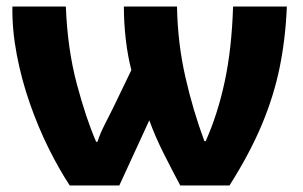

<svg xmlns="http://www.w3.org/2000/svg" viewBox="-20 -569 931 589"><path d="M860 -549Q856 -451 838 -362.5Q820 -274 783 -186Q746 -98 684 0H533Q510 -43 483 -96.5Q456 -150 438 -200L346 0H194Q161 -50 129 -114.5Q97 -179 71.5 -252Q46 -325 31.5 -401Q17 -477 18 -549H182Q187 -419 215.5 -312Q244 -205 275 -134H279Q287 -159 300.5 -185.5Q314 -212 327 -238L383 -354Q372 -396 366 -447Q360 -498 360 -549H523Q525 -437 548.5 -333.5Q572 -230 607 -136H611Q648 -219 669.5 -319.5Q691 -420 695 -549Z"/></svg>

Font: Noto Sans ExtraBold
Style: Regular
Weight: 800
Designer: Monotype Design Team
Foundry: Monotype Imaging Inc.
Version: Version 2.007